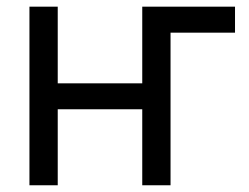

<svg xmlns="http://www.w3.org/2000/svg" viewBox="-20 -550 739 570"><path d="M677.7 -453.1H460L460.9 -530.3H677.7ZM422.9 -225.6H130.9V-302.7H422.9ZM151.4 0H67.4V-530.3H151.4ZM486.3 0H402.3V-530.3H486.3Z"/></svg>

Font: Pretendard Std Variable
Style: Regular
Weight: 400
Designer: Base glyphs from Inter by Rasmus Andersson; Hangeul glyphs from Noto Sans CJK(Source Han Sans) by Jang Soo-young and Kan
Foundry: Kil Hyung-jin
Version: Version 1.309;Glyphs 3.2 (3225)